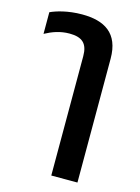

<svg xmlns="http://www.w3.org/2000/svg" viewBox="-117 -626 657 900"><g transform="rotate(15 212.0 -176.5)"><path d="M168 -560C98 -560 44 -543 16 -530V-425C51 -444 89 -458 134 -458C197 -458 223 -432 223 -372V207H350V-394C350 -518 276 -560 168 -560Z"/></g></svg>

Font: Noto Sans Thai Semi
Style: Regular
Weight: 600
Designer: Monotype Design Team
Foundry: Monotype Imaging Inc.
Version: Version 1.901